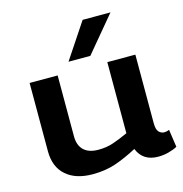

<svg xmlns="http://www.w3.org/2000/svg" viewBox="-116 -896 965 1012"><g transform="rotate(-15 367.0 -390.0)"><path d="M267 10Q174 10 121.5 -36.5Q69 -83 69 -168V-541H222V-209Q222 -159 249.5 -133Q277 -107 329 -107Q373 -107 410 -119.5Q447 -132 493 -153V-541H646V-167Q646 -132 658.5 -119Q671 -106 688 -106Q702 -106 715 -112L729 -16Q710 -5 681.5 2.5Q653 10 624 10Q541 10 512 -62Q450 -29 393.5 -9.5Q337 10 267 10ZM296 -596 425 -790H577L415 -596Z"/></g></svg>

Font: Georama Extended SemiBold
Style: Regular
Weight: 600
Width: 7
Designer: Jean-Baptiste Levee
Foundry: Production Type
Version: Version 1.000